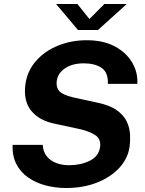

<svg xmlns="http://www.w3.org/2000/svg" viewBox="-20 -934 730 964"><path d="M311.5 10Q258.5 10 209.2 -3Q160 -16 121.8 -42.5Q83.5 -69 62.2 -110Q41 -151 43.5 -206.5H194.5Q197.5 -157.5 234 -131Q270.5 -104.5 327.5 -104.5Q385.5 -104.5 430.8 -127Q476 -149.5 482.5 -195.5Q488.5 -236.5 456.8 -256.5Q425 -276.5 375 -287L256.5 -312.5Q177.5 -328 137 -377.5Q96.5 -427 107.5 -510.5Q117 -578.5 161 -628.2Q205 -678 271.5 -705Q338 -732 415.5 -732Q499.5 -732 557.5 -700.5Q615.5 -669 644.2 -619Q673 -569 669.5 -513H521.5Q524 -570 490.2 -593Q456.5 -616 401 -616Q343.5 -616 306.8 -591.2Q270 -566.5 265 -527.5Q260.5 -496 278 -476.5Q295.5 -457 350 -444.5L467 -419Q531 -406 566.5 -380.5Q602 -355 616.8 -323Q631.5 -291 633 -257.8Q634.5 -224.5 630.5 -196.5Q622 -138 579 -91.2Q536 -44.5 466.8 -17.2Q397.5 10 311.5 10ZM371.5 -783.5 261.5 -914H368.5L429 -838.5L504 -914H616.5L472 -783.5Z"/></svg>

Font: Public Sans
Style: Bold Italic
Weight: 700
Italic angle: -8°
Designer: The Public Sans project authors (U.S. Web Design System). Libre Franklin designed by Pablo Impallari and Rodrigo Fuenzal
Version: Version 1.008; ttfautohint (v1.8.1) -l 8 -r 50 -G 200 -x 14 